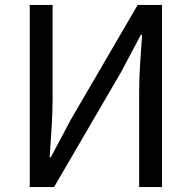

<svg xmlns="http://www.w3.org/2000/svg" viewBox="-20 -754 773 774"><path d="M100 0H198L469 -465L548 -614H553C548 -540 541 -462 541 -385V0H633V-734H535L264 -269L185 -120H180C185 -194 192 -276 192 -352V-734H100Z"/></svg>

Font: DAIFUKU Sans JP
Style: Regular
Weight: 400
Designer: Original font ‘Source Han Sans JP’ : Ryoko NISHIZUKA  (kana, bopomofo & ideographs); Paul D. Hunt (Latin, Greek & Cyrill
Foundry: Daifuku
Version: Version 1.001